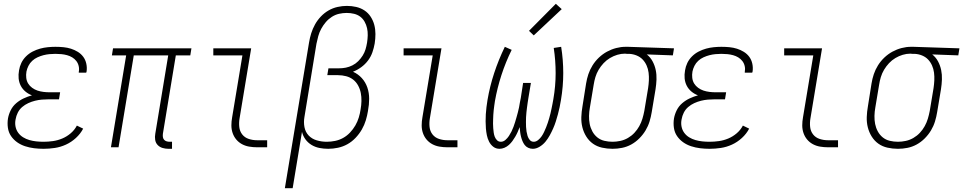

<svg xmlns="http://www.w3.org/2000/svg" viewBox="-20 -774 5062 1009"><path d="M209 8Q184 8 159.5 5Q135 2 112 -5.5Q89 -13 70 -26.5Q51 -40 38 -59Q25 -78 21.5 -102.5Q18 -127 22 -152Q26 -174 36.5 -195Q47 -216 65 -231.5Q83 -247 104.5 -257Q126 -267 148 -273Q129 -280 113.5 -293Q98 -306 89 -323.5Q80 -341 78 -361.5Q76 -382 80 -404Q83 -424 92 -443Q101 -462 116.5 -477.5Q132 -493 151.5 -503Q171 -513 191 -518.5Q211 -524 231.5 -526Q252 -528 271 -528Q293 -528 313.5 -526Q334 -524 353 -518Q372 -512 389 -501.5Q406 -491 417.5 -475.5Q429 -460 433.5 -439.5Q438 -419 435 -398Q434 -397 434 -395Q434 -393 433 -392H394Q394 -393 394 -394Q394 -395 394 -396Q397 -412 393.5 -427Q390 -442 381 -453.5Q372 -465 359.5 -472.5Q347 -480 332.5 -484Q318 -488 302.5 -489.5Q287 -491 271 -491Q256 -491 240 -489.5Q224 -488 208.5 -484Q193 -480 177.5 -473Q162 -466 149.5 -454.5Q137 -443 129.5 -428Q122 -413 119 -398Q116 -381 118 -364.5Q120 -348 128 -335Q136 -322 149 -312.5Q162 -303 177 -298Q192 -293 208.5 -291Q225 -289 242 -289H296L290 -252H235Q218 -252 200 -250.5Q182 -249 164 -244.5Q146 -240 128.5 -232Q111 -224 96.5 -211.5Q82 -199 73.5 -182Q65 -165 62 -147Q58 -128 61.5 -109.5Q65 -91 75.5 -76.5Q86 -62 101.5 -52.5Q117 -43 134.5 -38Q152 -33 170.5 -31Q189 -29 209 -29Q233 -29 258 -32.5Q283 -36 307 -46Q331 -56 351.5 -73.5Q372 -91 384 -114L417 -98Q403 -71 379 -49Q355 -27 326.5 -14Q298 -1 268 3.5Q238 8 209 8Z M865 8Q849 8 834 3.5Q819 -1 808.5 -12Q798 -23 795.5 -39Q793 -55 796 -71L864 -483H683L603 0H563L643 -483H568L574 -520H986L980 -483H904L836 -71Q835 -62 836 -54Q837 -46 842 -40Q847 -34 855 -31.5Q863 -29 871 -29H884V8Z M1331 0Q1310 0 1289.5 -3.5Q1269 -7 1251.5 -16.5Q1234 -26 1221.5 -41Q1209 -56 1202.5 -75Q1196 -94 1196 -115Q1196 -136 1200 -158L1254 -483H1101V-520H1300L1239 -152Q1235 -129 1237.5 -106.5Q1240 -84 1253 -67.5Q1266 -51 1287 -44Q1308 -37 1331 -37H1384V0Z M1477 215 1604 -550Q1608 -575 1615.5 -599Q1623 -623 1635.5 -645.5Q1648 -668 1666 -687Q1684 -706 1706.5 -719Q1729 -732 1754 -737.5Q1779 -743 1803 -743Q1828 -743 1852 -737.5Q1876 -732 1895.5 -719Q1915 -706 1928 -686Q1941 -666 1947 -643Q1953 -620 1953 -595Q1953 -570 1949 -545Q1945 -522 1937 -499Q1929 -476 1914 -456Q1899 -436 1878.5 -421Q1858 -406 1835 -397Q1862 -385 1881.5 -363.5Q1901 -342 1910.5 -314Q1920 -286 1920 -255Q1920 -224 1914 -193Q1914 -193 1914 -193Q1914 -193 1914 -193V-192Q1910 -167 1902.5 -142Q1895 -117 1881.5 -93.5Q1868 -70 1848.5 -49.5Q1829 -29 1805.5 -16Q1782 -3 1756 2.5Q1730 8 1705 8Q1681 8 1658.5 3.5Q1636 -1 1617 -12.5Q1598 -24 1585 -42Q1572 -60 1567 -81L1518 215ZM1697 -29Q1719 -29 1741 -33.5Q1763 -38 1783 -49Q1803 -60 1819.5 -77.5Q1836 -95 1847.5 -115Q1859 -135 1865.5 -156.5Q1872 -178 1875 -199Q1879 -221 1879.5 -243Q1880 -265 1876 -285.5Q1872 -306 1862 -324.5Q1852 -343 1836 -355.5Q1820 -368 1799 -373.5Q1778 -379 1756 -379H1700L1706 -415H1762Q1780 -415 1797.5 -418.5Q1815 -422 1832 -430.5Q1849 -439 1862.5 -452.5Q1876 -466 1886 -482Q1896 -498 1901 -515Q1906 -532 1909 -550Q1912 -569 1912.5 -588.5Q1913 -608 1909 -626Q1905 -644 1896 -660Q1887 -676 1873 -686.5Q1859 -697 1840.5 -701.5Q1822 -706 1802 -706Q1802 -706 1802 -706Q1802 -706 1802 -706Q1782 -706 1762 -701.5Q1742 -697 1724 -685.5Q1706 -674 1692 -657.5Q1678 -641 1668 -622.5Q1658 -604 1652.5 -584Q1647 -564 1643 -544L1580 -160Q1575 -132 1580 -106Q1585 -80 1602 -62Q1619 -44 1644.5 -36.5Q1670 -29 1697 -29Z M2331 0Q2310 0 2289.5 -3.5Q2269 -7 2251.5 -16.5Q2234 -26 2221.5 -41Q2209 -56 2202.5 -75Q2196 -94 2196 -115Q2196 -136 2200 -158L2254 -483H2101V-520H2300L2239 -152Q2235 -129 2237.5 -106.5Q2240 -84 2253 -67.5Q2266 -51 2287 -44Q2308 -37 2331 -37H2384V0Z M2605 8Q2586 8 2572 -3Q2558 -14 2550 -30Q2542 -46 2538.5 -63.5Q2535 -81 2533.5 -99Q2532 -117 2532 -136Q2532 -155 2533 -173.5Q2534 -192 2536.5 -211Q2539 -230 2542 -249Q2554 -320 2577 -390Q2600 -460 2633 -528L2669 -512Q2637 -447 2615 -379Q2593 -311 2581 -243Q2579 -231 2577.5 -219Q2576 -207 2574.5 -195Q2573 -183 2572.5 -171Q2572 -159 2571.5 -147.5Q2571 -136 2571 -124Q2571 -112 2572 -100.5Q2573 -89 2574.5 -77.5Q2576 -66 2580 -55.5Q2584 -45 2592 -37Q2600 -29 2612 -29Q2612 -29 2612 -29Q2612 -29 2612 -29Q2625 -29 2636 -38.5Q2647 -48 2654.5 -59.5Q2662 -71 2668 -83Q2674 -95 2678.5 -107.5Q2683 -120 2687 -132.5Q2691 -145 2694.5 -158Q2698 -171 2701.5 -183.5Q2705 -196 2707.5 -209Q2710 -222 2712 -234.5Q2714 -247 2717 -260L2729 -338H2770L2757 -260Q2755 -247 2753 -234.5Q2751 -222 2749.5 -209Q2748 -196 2746.5 -183.5Q2745 -171 2744.5 -158Q2744 -145 2744 -132.5Q2744 -120 2744.5 -107.5Q2745 -95 2747 -83Q2749 -71 2752.5 -59.5Q2756 -48 2764 -38.5Q2772 -29 2785 -29Q2797 -29 2808 -38Q2819 -47 2826.5 -58Q2834 -69 2839.5 -81Q2845 -93 2850 -105Q2855 -117 2859 -129.5Q2863 -142 2866.5 -154Q2870 -166 2873 -178.5Q2876 -191 2878.5 -203.5Q2881 -216 2883.5 -228.5Q2886 -241 2888 -253Q2900 -322 2900 -389.5Q2900 -457 2890 -522L2929 -528Q2940 -460 2940 -390Q2940 -320 2928 -249Q2925 -230 2921 -211Q2917 -192 2912 -173.5Q2907 -155 2901 -136Q2895 -117 2887 -99Q2879 -81 2869.5 -63.5Q2860 -46 2847 -30Q2834 -14 2816 -3Q2798 8 2780 8Q2767 8 2755.5 2.5Q2744 -3 2737 -12.5Q2730 -22 2725.5 -33Q2721 -44 2718 -56Q2715 -68 2713.5 -80.5Q2712 -93 2711 -106Q2706 -93 2700.5 -80.5Q2695 -68 2688 -56Q2681 -44 2673 -33Q2665 -22 2654.5 -12.5Q2644 -3 2631 2.5Q2618 8 2605 8ZM2785 -588 2760 -612 2901 -754 2932 -726Z M3199 8Q3171 8 3144 2Q3117 -4 3096 -19Q3075 -34 3061 -56.5Q3047 -79 3040.5 -105Q3034 -131 3035 -159Q3036 -187 3041 -215L3060 -335Q3064 -360 3072 -384Q3080 -408 3094 -430.5Q3108 -453 3127.5 -471.5Q3147 -490 3170 -502.5Q3193 -515 3218 -521.5Q3243 -528 3267 -528Q3271 -528 3274.5 -528Q3278 -528 3281 -528L3522 -520L3516 -483L3379 -488Q3398 -473 3409.5 -451.5Q3421 -430 3426 -406Q3431 -382 3430 -356Q3429 -330 3425 -305L3405 -185Q3401 -160 3393.5 -135.5Q3386 -111 3372.5 -88.5Q3359 -66 3339.5 -46.5Q3320 -27 3297 -14.5Q3274 -2 3249 3Q3224 8 3199 8Q3199 8 3199 8Q3199 8 3199 8ZM3199 -29Q3219 -29 3240 -33.5Q3261 -38 3280 -49Q3299 -60 3314 -76Q3329 -92 3339.5 -111Q3350 -130 3356 -150Q3362 -170 3366 -191L3386 -311Q3389 -331 3390 -351.5Q3391 -372 3388.5 -392Q3386 -412 3378 -430Q3370 -448 3357 -461.5Q3344 -475 3325.5 -482.5Q3307 -490 3287 -491H3275Q3272 -491 3269.5 -491.5Q3267 -492 3264 -492Q3244 -492 3224 -486Q3204 -480 3185.5 -469Q3167 -458 3152 -442Q3137 -426 3126 -407.5Q3115 -389 3109 -369Q3103 -349 3100 -329L3080 -209Q3076 -187 3075.5 -165Q3075 -143 3079 -122.5Q3083 -102 3093 -83.5Q3103 -65 3119 -52Q3135 -39 3156 -34Q3177 -29 3199 -29Z M3709 8Q3684 8 3659.5 5Q3635 2 3612 -5.5Q3589 -13 3570 -26.5Q3551 -40 3538 -59Q3525 -78 3521.5 -102.5Q3518 -127 3522 -152Q3526 -174 3536.5 -195Q3547 -216 3565 -231.5Q3583 -247 3604.5 -257Q3626 -267 3648 -273Q3629 -280 3613.5 -293Q3598 -306 3589 -323.5Q3580 -341 3578 -361.5Q3576 -382 3580 -404Q3583 -424 3592 -443Q3601 -462 3616.5 -477.5Q3632 -493 3651.5 -503Q3671 -513 3691 -518.5Q3711 -524 3731.5 -526Q3752 -528 3771 -528Q3793 -528 3813.5 -526Q3834 -524 3853 -518Q3872 -512 3889 -501.5Q3906 -491 3917.5 -475.5Q3929 -460 3933.5 -439.5Q3938 -419 3935 -398Q3934 -397 3934 -395Q3934 -393 3933 -392H3894Q3894 -393 3894 -394Q3894 -395 3894 -396Q3897 -412 3893.5 -427Q3890 -442 3881 -453.5Q3872 -465 3859.5 -472.5Q3847 -480 3832.5 -484Q3818 -488 3802.5 -489.5Q3787 -491 3771 -491Q3756 -491 3740 -489.5Q3724 -488 3708.5 -484Q3693 -480 3677.5 -473Q3662 -466 3649.5 -454.5Q3637 -443 3629.5 -428Q3622 -413 3619 -398Q3616 -381 3618 -364.5Q3620 -348 3628 -335Q3636 -322 3649 -312.5Q3662 -303 3677 -298Q3692 -293 3708.5 -291Q3725 -289 3742 -289H3796L3790 -252H3735Q3718 -252 3700 -250.5Q3682 -249 3664 -244.5Q3646 -240 3628.5 -232Q3611 -224 3596.5 -211.5Q3582 -199 3573.5 -182Q3565 -165 3562 -147Q3558 -128 3561.5 -109.5Q3565 -91 3575.5 -76.5Q3586 -62 3601.5 -52.5Q3617 -43 3634.5 -38Q3652 -33 3670.5 -31Q3689 -29 3709 -29Q3733 -29 3758 -32.5Q3783 -36 3807 -46Q3831 -56 3851.5 -73.5Q3872 -91 3884 -114L3917 -98Q3903 -71 3879 -49Q3855 -27 3826.5 -14Q3798 -1 3768 3.5Q3738 8 3709 8Z M4331 0Q4310 0 4289.5 -3.5Q4269 -7 4251.5 -16.5Q4234 -26 4221.5 -41Q4209 -56 4202.5 -75Q4196 -94 4196 -115Q4196 -136 4200 -158L4254 -483H4101V-520H4300L4239 -152Q4235 -129 4237.5 -106.5Q4240 -84 4253 -67.5Q4266 -51 4287 -44Q4308 -37 4331 -37H4384V0Z M4699 8Q4671 8 4644 2Q4617 -4 4596 -19Q4575 -34 4561 -56.5Q4547 -79 4540.5 -105Q4534 -131 4535 -159Q4536 -187 4541 -215L4560 -335Q4564 -360 4572 -384Q4580 -408 4594 -430.5Q4608 -453 4627.5 -471.5Q4647 -490 4670 -502.5Q4693 -515 4718 -521.5Q4743 -528 4767 -528Q4771 -528 4774.5 -528Q4778 -528 4781 -528L5022 -520L5016 -483L4879 -488Q4898 -473 4909.5 -451.5Q4921 -430 4926 -406Q4931 -382 4930 -356Q4929 -330 4925 -305L4905 -185Q4901 -160 4893.5 -135.5Q4886 -111 4872.5 -88.5Q4859 -66 4839.5 -46.5Q4820 -27 4797 -14.5Q4774 -2 4749 3Q4724 8 4699 8Q4699 8 4699 8Q4699 8 4699 8ZM4699 -29Q4719 -29 4740 -33.5Q4761 -38 4780 -49Q4799 -60 4814 -76Q4829 -92 4839.5 -111Q4850 -130 4856 -150Q4862 -170 4866 -191L4886 -311Q4889 -331 4890 -351.5Q4891 -372 4888.5 -392Q4886 -412 4878 -430Q4870 -448 4857 -461.5Q4844 -475 4825.5 -482.5Q4807 -490 4787 -491H4775Q4772 -491 4769.5 -491.5Q4767 -492 4764 -492Q4744 -492 4724 -486Q4704 -480 4685.5 -469Q4667 -458 4652 -442Q4637 -426 4626 -407.5Q4615 -389 4609 -369Q4603 -349 4600 -329L4580 -209Q4576 -187 4575.5 -165Q4575 -143 4579 -122.5Q4583 -102 4593 -83.5Q4603 -65 4619 -52Q4635 -39 4656 -34Q4677 -29 4699 -29Z"/></svg>

Font: Iosevka SS04 Extralight
Style: Italic
Weight: 200
Italic angle: -9°
Monospace: yes
Designer: Belleve Invis
Foundry: Belleve Invis
Version: Version 19.0.0; ttfautohint (v1.8.4)